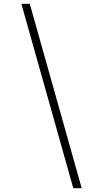

<svg xmlns="http://www.w3.org/2000/svg" viewBox="-20 -843 540 1006"><path d="M364 143 92 -823H136L408 143Z"/></svg>

Font: iosevka_custom_sans_ss08 XLt
Style: Italic
Weight: 200
Italic angle: -10°
Designer: Belleve Invis
Foundry: Belleve Invis
Version: Version 10.3.0; ttfautohint (v1.8.3)